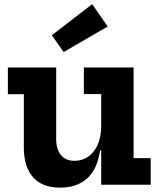

<svg xmlns="http://www.w3.org/2000/svg" viewBox="-20 -868 750 902"><path d="M455.5 -426H374V-551H607.5V-125H688V0H455.5ZM244 -551V-214Q244 -167.5 266 -140Q288 -112.5 330.5 -112.5Q365 -112.5 393.5 -131.5Q422 -150.5 438.8 -187.8Q455.5 -225 455.5 -280L482 -161.5H450Q438 -74 389.8 -30.2Q341.5 13.5 263.5 13.5Q177.5 13.5 134.8 -36Q92 -85.5 92 -173.5V-425.5H17V-551ZM413 -848.5 486 -743.5 279 -623.5 223.5 -702.5Z"/></svg>

Font: Hepta Slab ExtraLight
Style: Bold
Weight: 700
Version: Version 1.102